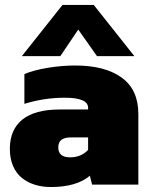

<svg xmlns="http://www.w3.org/2000/svg" viewBox="-20 -750 619 780"><path d="M68.8 -522 233.9 -730H360.8L525.9 -522H374L297.9 -629.9L225.1 -522ZM187 9.8Q151.9 9.8 122.3 0.7Q92.8 -8.3 69.6 -26.6Q46.4 -44.9 33.2 -75.2Q20 -105.5 20 -145Q20 -223.1 70.8 -264.2Q121.6 -305.2 223.1 -305.2H337.9V-312Q337.9 -353 243.2 -353Q159.2 -353 79.1 -328.1V-449.2Q116.2 -464.8 173.3 -474.4Q230.5 -483.9 286.1 -483.9Q405.8 -483.9 473.9 -435.1Q542 -386.2 542 -287.1V0H354L345.2 -36.1Q290.5 9.8 187 9.8ZM265.1 -110.8Q309.1 -110.8 337.9 -141.1V-191.9H270Q242.7 -191.9 229.7 -182.1Q216.8 -172.4 216.8 -150.9Q216.8 -110.8 265.1 -110.8Z"/></svg>

Font: Kanit ExtraBold
Style: Regular
Weight: 800
Designer: Katatrad Team
Foundry: CadsonDemak
Version: Version 1.000;PS 001.000;hotconv 1.0.88;makeotf.lib2.5.64775